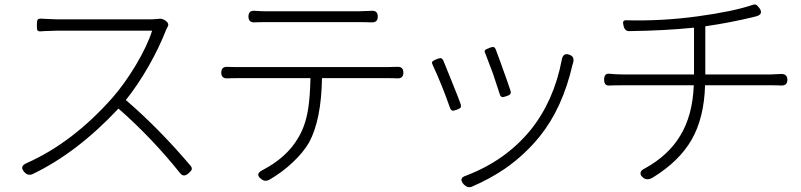

<svg xmlns="http://www.w3.org/2000/svg" viewBox="-20 -760 3477 833"><path d="M762 -8Q639 -162 494 -289Q314 -97 122 -5Q102 4 87 -12Q62 -38 95 -52Q295 -141 467 -335Q519 -394 569 -477Q620 -563 640 -627H434H229Q212 -627 170 -625Q162 -624 158 -624Q146 -623 142 -629Q140 -633 140 -648V-651Q140 -669 143 -674Q146 -680 161 -679Q166 -679 178 -678Q215 -676 229 -676H626Q646 -676 666 -678Q683 -682 700 -669L702 -667Q715 -657 707 -643Q702 -635 698 -624Q670 -553 626 -475Q576 -388 526 -326Q669 -203 805 -43Q814 -33 812 -25Q810 -19 799 -9Q777 11 762 -8Z M1115 18Q1083 -5 1121 -23Q1225 -78 1273 -161Q1304 -211 1316 -282Q1325 -334 1327 -421H1019Q983 -421 966 -420Q940 -419 940 -445Q940 -471 966 -470Q982 -469 1019 -469H1339H1660Q1687 -469 1702 -470Q1730 -472 1730 -445.5Q1730 -419 1704 -420Q1690 -421 1660 -421H1377Q1374 -240 1321 -142Q1296 -99 1250.5 -56Q1205 -13 1150 19Q1131 30 1115 18ZM1590 -663Q1571 -664 1536 -664H1139Q1100 -664 1084 -663Q1058 -662 1058 -688Q1058 -716 1086 -713Q1116 -711 1137 -711H1336H1536Q1552 -711 1590 -713Q1619 -716 1619 -688Q1619 -661 1590 -663Z M1993 41Q1967 13 2002 2Q2173 -63 2282 -196Q2383 -322 2417 -499Q2422 -532 2449 -523Q2475 -515 2466 -486Q2466 -485 2465.5 -483Q2465 -481 2464 -480Q2421 -292 2323 -170Q2259 -90 2172 -29Q2106 16 2027 50Q2009 57 1993 41ZM1943 -280Q1936 -282 1932 -293Q1899 -388 1857 -479Q1852 -489 1856 -493Q1858 -496 1869 -501Q1873 -502 1876 -504Q1888 -508 1892 -508Q1898 -507 1903 -498Q1905 -494 1908 -486Q1928 -436 1940 -407Q1943 -399 1950 -382Q1971 -330 1978 -310Q1982 -299 1978 -293Q1975 -289 1962 -284Q1949 -279 1943 -280ZM2159 -339Q2151 -340 2148 -352Q2138 -384 2119 -440Q2098 -497 2086 -527Q2080 -538 2085 -543Q2088 -547 2104 -552L2105 -553Q2117 -557 2121 -556Q2127 -555 2131 -545Q2136 -531 2151 -491Q2185 -397 2195 -366Q2198 -356 2193 -351Q2190 -347 2178 -343Q2164 -338 2159 -339Z M2772 12Q2757 1 2759 -10.5Q2761 -22 2779 -30Q2880 -86 2931 -171Q2985 -259 2990 -390H2686Q2644 -390 2626 -389Q2601 -386 2601 -414.5Q2601 -443 2625 -440Q2652 -437 2684 -437H2837H2991V-640Q2866 -627 2709 -625Q2692 -625 2686 -645Q2682 -661 2684 -666Q2686 -673 2700 -672Q2852 -668 3006 -689Q3161 -710 3246 -739Q3255 -742 3261 -739Q3264 -738 3271 -729Q3273 -727 3274 -726Q3294 -699 3261 -689Q3257 -689 3253 -687Q3146 -661 3040 -646V-437H3324Q3338 -437 3368 -439Q3396 -440 3396 -414Q3396 -388 3369 -389Q3355 -390 3326 -390H3039Q3035 -249 2981 -154.5Q2927 -60 2811 11Q2789 24 2772 12Z"/></svg>

Font: GenSenRounded TW L
Style: Regular
Weight: 300
Version: Version 1.501;PS 1;hotconv 16.6.51;makeotf.lib2.5.65220